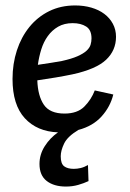

<svg xmlns="http://www.w3.org/2000/svg" viewBox="-20 -476 479 705"><path d="M305 189Q288 197 267 203Q246 209 222 209Q178 209 151.5 188.5Q125 168 125 126Q125 91 144.5 60.5Q164 30 193 10Q116 7 71 -42Q26 -91 26 -186Q26 -242 42 -291Q58 -340 88 -377Q118 -414 160.5 -435Q203 -456 256 -456Q288 -456 315.5 -448Q343 -440 363 -425Q383 -410 394.5 -388.5Q406 -367 406 -341Q406 -291 369.5 -256.5Q333 -222 246 -203Q217 -197 184.5 -191.5Q152 -186 117 -181Q119 -124 141 -91.5Q163 -59 217 -59Q264 -59 289.5 -84.5Q315 -110 328 -144L396 -129Q385 -84 353 -48.5Q321 -13 268 1Q228 25 215.5 51Q203 77 203 98Q203 125 215.5 134.5Q228 144 251 144Q263 144 276 141Q289 138 303 130ZM207 -252Q243 -260 264.5 -269.5Q286 -279 297.5 -289.5Q309 -300 312.5 -311.5Q316 -323 316 -335Q316 -366 296.5 -378.5Q277 -391 247 -391Q216 -391 193.5 -378Q171 -365 155.5 -343.5Q140 -322 131.5 -294.5Q123 -267 119 -238Q147 -242 168.5 -245.5Q190 -249 207 -252Z"/></svg>

Font: Zilla Slab Medium
Style: Regular
Weight: 500
Designer: Typotheque.com
Foundry: Typotheque type foundry
Version: Version 1.1; 2017